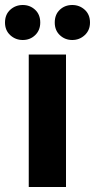

<svg xmlns="http://www.w3.org/2000/svg" viewBox="-62 -748 380 768"><path d="M53 0V-530H202V0ZM227 -588Q198 -588 177.5 -607.3Q157 -626.6 157 -657.7Q157 -690 177.3 -709Q197.5 -728 227 -728Q256 -728 277 -708.9Q298 -689.8 298 -657.8Q298 -627 277 -607.5Q256 -588 227 -588ZM29 -588Q0 -588 -21 -607.3Q-42 -626.6 -42 -657.7Q-42 -690 -21 -709Q0 -728 29 -728Q58 -728 78.5 -708.9Q99 -689.8 99 -657.8Q99 -627 78.7 -607.5Q58.5 -588 29 -588Z"/></svg>

Font: Radio Canada Big
Style: Regular
Weight: 400
Designer: Étienne Aubert Bonn
Foundry: Coppers and Brasses
Version: Version 1.001